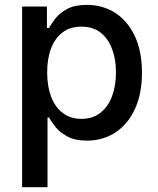

<svg xmlns="http://www.w3.org/2000/svg" viewBox="-20 -573 656 797"><path d="M71.8 204.1V-545.9H174.8V-457H183.6Q192.9 -474.1 210.2 -496.6Q227.5 -519 258.8 -535.9Q290 -552.7 340.8 -552.7Q406.7 -552.7 458.3 -519.5Q509.8 -486.3 539.6 -423.3Q569.3 -360.4 569.3 -271.5Q569.3 -183.6 540 -120.4Q510.7 -57.1 459 -23.2Q407.2 10.7 340.8 10.7Q291.5 10.7 260.3 -6.1Q229 -22.9 210.9 -45.4Q192.9 -67.9 183.6 -85H177.2V204.1ZM317.9 -79.6Q365.2 -79.6 397.2 -105Q429.2 -130.4 445.3 -174.1Q461.4 -217.8 461.4 -272.5Q461.4 -326.7 445.3 -369.6Q429.2 -412.6 397.7 -437.5Q366.2 -462.4 317.9 -462.4Q271.5 -462.4 240 -438.7Q208.5 -415 192.1 -372.3Q175.8 -329.6 175.8 -272.5Q175.8 -215.3 192.1 -171.9Q208.5 -128.4 240.5 -104Q272.5 -79.6 317.9 -79.6Z"/></svg>

Font: Inter V
Style: Weight 500 Optical size 14.0
Weight: 500
Designer: Rasmus Andersson
Foundry: rsms
Version: Version 4.000;git-4fc901f